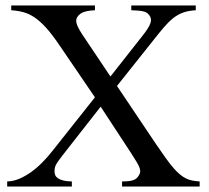

<svg xmlns="http://www.w3.org/2000/svg" viewBox="-20 -682 763 702"><path d="M426.3 0V-18.6Q451.2 -18.6 464.6 -22.5Q478 -26.4 484.9 -36.6Q490.2 -43.9 491.9 -50.3Q493.7 -56.6 491.2 -65.4Q488.8 -74.2 481.2 -87.2Q473.6 -100.1 460 -121.1L348.1 -292L208.5 -113.8Q198.7 -101.1 192.9 -92.8Q187 -84.5 184.1 -78.4Q181.2 -72.3 180.2 -67.1Q179.2 -62 179.2 -56.2Q179.2 -48.3 181.9 -41.7Q184.6 -35.2 191.7 -30.3Q198.7 -25.4 210.9 -22.2Q223.1 -19 242.7 -18.6V0H6.3V-18.6Q28.3 -19 50.3 -28.3Q72.3 -37.6 93.5 -52.7Q114.7 -67.9 134 -87.4Q153.3 -106.9 169.9 -127.9L327.1 -326.2L196.3 -518.1Q170.9 -555.7 149.4 -579.6Q127.9 -603.5 107.7 -617.4Q87.4 -631.3 66.4 -637.2Q45.4 -643.1 21 -644.5V-662.1H327.1V-644.5Q289.1 -643.1 273.4 -631.3Q266.1 -625.5 262.2 -619.1Q258.3 -612.8 258.8 -604Q259.3 -595.2 264.9 -583.5Q270.5 -571.8 281.7 -554.7L383.8 -402.3L501.5 -551.8Q522.5 -578.1 529.3 -595.5Q536.1 -612.8 526.4 -625.5Q522.9 -630.4 518.8 -633.8Q514.6 -637.2 507.6 -639.4Q500.5 -641.6 489.3 -642.8Q478 -644 460 -644.5V-662.1H695.8V-644.5Q668.9 -643.1 649.4 -636Q629.9 -628.9 613 -615.5Q596.2 -602.1 579.3 -582.3Q562.5 -562.5 541 -535.2L407.7 -367.7L550.3 -155.3Q570.3 -126 585.7 -104.5Q601.1 -83 614 -68.1Q627 -53.2 638.2 -43.9Q649.4 -34.7 660.6 -29.3Q671.9 -23.9 683.8 -21.7Q695.8 -19.5 710 -18.6V0Z"/></svg>

Font: Doulos SIL Cyr
Style: Regular
Weight: 400
Designer: Walt Agee, Victor Gaultney, Peter Martin, Debbi Hosken, Becca Hirsbrunner
Foundry: SIL International
Version: Version 5.000